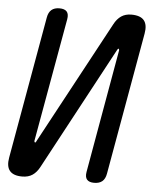

<svg xmlns="http://www.w3.org/2000/svg" viewBox="-53 -786 706 843"><g transform="rotate(5 300.0 -365.0)"><path d="M446 -35Q442 -12 429 -1Q416 10 393 10Q371 10 361.5 -1Q352 -12 356 -35L452 -580Q451 -586 449 -586Q447 -586 446 -584.5Q445 -583 443 -580L153 -40Q140 -15 121.5 -2.5Q103 10 76 10Q37 10 21 -9.5Q5 -29 12 -68L123 -695Q127 -718 140 -729Q153 -740 175 -740Q198 -740 207.5 -729Q217 -718 213 -695L116 -150Q117 -144 119 -144Q122 -144 123 -145.5Q124 -147 125 -150L416 -690Q429 -715 447.5 -727.5Q466 -740 492 -740Q532 -740 548 -720.5Q564 -701 557 -662Z"/></g></svg>

Font: Maple Mono
Style: Italic
Weight: 400
Italic angle: -10°
Monospace: yes
Designer: subframe7536
Version: Version 7.300